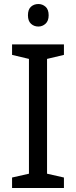

<svg xmlns="http://www.w3.org/2000/svg" viewBox="-20 -1001 379 955"><path d="M298 -66H40V-118L124 -137V-708L40 -728V-780H298V-728L214 -708V-137L298 -118ZM171 -981Q191 -981 206.5 -967.5Q222 -954 222 -925Q222 -897 206.5 -883Q191 -869 171 -869Q149 -869 134 -883Q119 -897 119 -925Q119 -954 134 -967.5Q149 -981 171 -981Z"/></svg>

Font: Noto Sans Malayalam UI
Style: Regular
Weight: 400
Designer: Jelle Bosma - Monotype Design Team
Foundry: Monotype Imaging Inc.
Version: Version 2.104